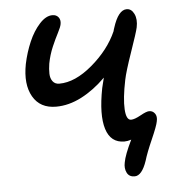

<svg xmlns="http://www.w3.org/2000/svg" viewBox="-49 -552 704 745"><g transform="rotate(-5 303.0 -179.5)"><path d="M166 -149.9Q103.5 -149.9 75.7 -198.5Q47.9 -247.1 63 -325.2Q72.3 -369.6 89.6 -409.9Q106.9 -450.2 131.8 -477.5Q156.7 -504.9 182.1 -504.9Q197.3 -504.9 205.6 -494.4Q213.9 -483.9 210.9 -467.8Q209 -456.5 197.8 -435.1Q186.5 -413.6 173.3 -383.1Q160.2 -352.5 153.8 -318.8Q150.4 -297.4 150.9 -279.3Q151.4 -261.2 160.4 -249.5Q169.4 -237.8 186 -237.8Q247.6 -237.8 314.9 -294.9Q382.3 -352.1 413.1 -421.9Q413.6 -424.8 415 -429.2Q416.5 -433.6 417 -435.1Q438.5 -502.9 471.2 -502.9Q489.7 -502.9 500 -481.7Q510.3 -460.4 503.9 -429.2Q500 -410.6 474.1 -336.2Q448.2 -261.7 441.9 -230Q427.2 -158.7 429.7 -116.5Q432.1 -74.2 451.2 -74.2Q464.8 -74.2 488.8 -87.6Q512.7 -101.1 523.9 -101.1Q537.6 -101.1 545.9 -89.6Q554.2 -78.1 549.8 -59.1Q546.9 -42 524.7 8.3Q502.4 58.6 493.2 89.8Q474.1 146 445.8 146Q424.3 146 415.8 128.7Q407.2 111.3 412.1 88.9Q417 60.1 444.8 2.9Q430.2 7.8 418 7.8Q364.7 7.8 347.4 -47.6Q330.1 -103 350.1 -206.1Q357.4 -237.3 359.9 -246.1Q314.9 -201.2 265.1 -175.5Q215.3 -149.9 166 -149.9Z"/></g></svg>

Font: Shantell Sans Normal
Style: Italic
Weight: 400
Italic angle: -11.31°
Designer: Stephen Nixon, Anya Danilova, Shantell Martin
Foundry: Arrow Type
Version: Version 1.006;[559af2be0]